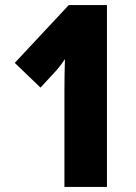

<svg xmlns="http://www.w3.org/2000/svg" viewBox="-20 -734 535 754"><path d="M400 0V-714H250L38 -487L139 -390L201 -457C215 -473 226 -488 235 -502C234 -464 233 -422 233 -376V0Z"/></svg>

Font: Noto Sans Gujarati ExtraCondensed Black
Style: Regular
Weight: 900
Width: 2
Designer: Jelle Bosma - Monotype Design Team, Universal Thirst
Foundry: Monotype Imaging Inc.
Version: Version 2.106